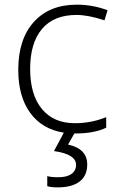

<svg xmlns="http://www.w3.org/2000/svg" viewBox="-20 -561 515 821"><path d="M307.1 -497.1Q210 -497.1 159.4 -437Q108.9 -377 108.9 -266.4Q108.9 -155.8 159.2 -95Q209.5 -34.2 299.8 -34.2Q371.1 -34.2 434.1 -60.1V-15.1Q383.8 9.8 300.8 9.8H297.9L271 57.1Q353 75.2 353 142.1Q353 190.4 320.3 215.3Q287.6 240.2 228 240.2Q195.3 240.2 182.1 234.9V191.9Q196.3 196.8 230.7 196.8Q265.1 196.8 285.2 183.1Q305.2 169.4 305.2 144Q305.2 98.1 210.9 85L252.9 6.3Q160.2 -8.3 109.1 -78.4Q58.1 -148.4 58.1 -262.2Q58.1 -393.6 124.8 -467.3Q191.4 -541 308.1 -541Q377.4 -541 439.9 -517.1L426.8 -474.1Q356.9 -497.1 307.1 -497.1Z"/></svg>

Font: Open Sans Hebrew Light
Style: Regular
Weight: 300
Foundry: Ascender Corporation, Yanek Iontef
Version: Version 2.001;PS 002.001;hotconv 1.0.70;makeotf.lib2.5.58329